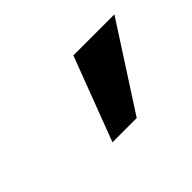

<svg xmlns="http://www.w3.org/2000/svg" viewBox="-49 -829 380 380"><g transform="rotate(-45 140.5 -639.0)"><path d="M167 -550.8H99.1L166 -727.1H280.8Z"/></g></svg>

Font: Clear Sans Medium
Style: Italic
Weight: 500
Italic angle: -12°
Foundry: Intel Corporation
Version: Version 1.00